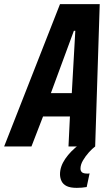

<svg xmlns="http://www.w3.org/2000/svg" viewBox="-61 -708 539 928"><path d="M-41 0 229 -688H421L399 0H270L277 -145H147L91 0ZM185 -258H286L303 -559H296ZM310 200Q279 200 261.5 191.5Q244 183 236.5 167.5Q229 152 229 134Q229 97 254.5 59.5Q280 22 323 -10L399 0Q385 10 368.5 28.5Q352 47 340 67.5Q328 88 328 107Q328 118 335 124.5Q342 131 362 131Q364 131 365 131Q366 131 372 130L358 196Q348 198 334.5 199Q321 200 310 200Z"/></svg>

Font: Saira Condensed
Style: Bold Italic
Weight: 700
Width: 3
Italic angle: -12°
Designer: Hector Gatti with collaboration of the Omnibus-Type team
Foundry: Omnibus-Type
Version: Version 1.101